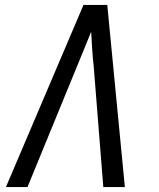

<svg xmlns="http://www.w3.org/2000/svg" viewBox="-20 -755 640 775"><path d="M4 0 317 -735H413L484 0H397L358 -490Q354 -524 352 -558Q350 -592 348 -627Q334 -592 320 -558Q306 -524 292 -490L91 0Z"/></svg>

Font: Iosevka Aile
Style: Italic
Weight: 400
Italic angle: -9°
Designer: Belleve Invis
Foundry: Belleve Invis
Version: Version 28.0.1; ttfautohint (v1.8.4)